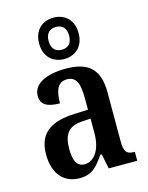

<svg xmlns="http://www.w3.org/2000/svg" viewBox="-122 -890 755 977"><g transform="rotate(-15 255.0 -402.0)"><path d="M256 -596C314 -596 360 -634 360 -705C360 -776 314 -814 256 -814C198 -814 152 -776 152 -705C152 -634 198 -596 256 -596ZM256 -645C227 -645 202 -661 202 -705C202 -749 227 -765 256 -765C286 -765 310 -749 310 -705C310 -661 286 -645 256 -645ZM174 10C242 10 268 -23 306 -78H314L330 0H480V-47H477C437 -47 424 -63 424 -118V-376C424 -501 365 -547 249 -547C150 -547 76 -515 76 -449C76 -404 109 -384 176 -384C176 -449 191 -493 241 -493C294 -493 305 -447 305 -373V-316L234 -313C104 -308 40 -259 40 -151C40 -41 99 10 174 10ZM216 -52C178 -52 161 -87 161 -146C161 -222 186 -262 263 -266L306 -269V-191C306 -109 271 -52 216 -52Z"/></g></svg>

Font: Noto Serif Tamil Condensed SemiBold
Style: Italic
Weight: 600
Width: 3
Italic angle: -12°
Designer: Indian Type Foundry, Tom Grace, and the Monotype Design Team
Foundry: Monotype Imaging Inc.
Version: Version 2.003